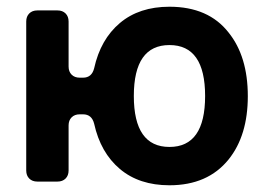

<svg xmlns="http://www.w3.org/2000/svg" viewBox="-20 -540 791 571"><path d="M484 11Q394 11 336.5 -37.5Q279 -86 260 -172Q253 -200 227 -200H217Q202 -200 193 -191Q184 -182 184 -167V-33Q184 -18 175 -9Q166 0 151 0H91Q76 0 67 -9Q58 -18 58 -33V-476Q58 -491 67 -500Q76 -509 91 -509H151Q166 -509 175 -500Q184 -491 184 -476V-342Q184 -327 193 -318Q202 -309 217 -309H227Q253 -309 260 -337Q279 -423 336.5 -471.5Q394 -520 484 -520Q600 -520 660 -443Q717 -372 717 -254Q717 -137 660 -66Q598 11 484 11ZM484 -103Q590 -103 590 -254.5Q590 -406 484 -406Q378 -406 378 -254.5Q378 -103 484 -103Z"/></svg>

Font: Tsunagi Gothic Black
Style: Regular
Weight: 900
Designer: Yoshimichi Ohira
Foundry: Positype
Version: Version 1.001